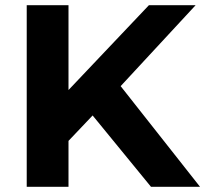

<svg xmlns="http://www.w3.org/2000/svg" viewBox="-20 -720 791 740"><path d="M562 0 337 -275 244 -177V0H83V-700H244V-373L554 -700H734L445 -388L751 0Z"/></svg>

Font: Montserrat Z
Style: Bold
Weight: 700
Designer: Julieta Ulanovsky
Foundry: Julieta Ulanovsky
Version: Version 8.000